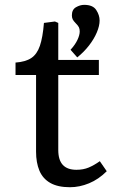

<svg xmlns="http://www.w3.org/2000/svg" viewBox="-20 -770 485 804"><path d="M273 14Q222 14 190.5 -4Q159 -22 145 -55.5Q131 -89 131 -135V-456H45V-508Q87 -511 111 -527Q135 -543 147 -578Q159 -613 164 -674L210 -680L224 -674V-519H394V-456H224V-142Q224 -100 243 -79.5Q262 -59 300 -59Q329 -59 351.5 -68.5Q374 -78 398 -95L427 -53Q393 -19 353 -2.5Q313 14 273 14ZM303.5 -529.7 275.4 -561.5Q295.1 -583.1 304.4 -603.2Q313.8 -623.3 313.8 -638.3Q313.8 -648.6 310.5 -655.6Q307.2 -662.6 296.9 -672.9Q287.6 -682.3 284.3 -689.3Q281 -696.3 281 -705.7Q281 -730 298.3 -739.8Q315.6 -749.7 332.5 -749.7Q369 -749.7 383 -728.1Q397.1 -706.6 397.1 -684.1Q397.1 -661.7 385.4 -634.1Q373.7 -606.5 352.6 -579.3Q331.6 -552.2 303.5 -529.7Z"/></svg>

Font: Literata Variable Black
Style: Regular
Weight: 900
Designer: Latin by Veronika Burian and Jose Scaglione. Greek by Irene Vlachou. Cyrillic by Vera Evstafieva.
Foundry: TypeTogether
Version: Version 3.021